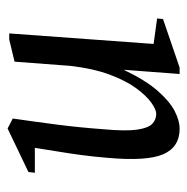

<svg xmlns="http://www.w3.org/2000/svg" viewBox="-13 -488 506 520"><g transform="rotate(90 240.0 -228.0)"><path d="M70.5 0 99 -391 30 -400.5 31.6 -416.5 163 -461.5H180.4L169 -310.2Q197.6 -369.7 226.3 -402.3Q254.9 -434.9 281 -448.2Q307.1 -461.5 328.5 -461.5Q378.4 -461.5 397.7 -417.2Q417.1 -372.9 407.4 -266Q404.3 -228.1 399.9 -195.5Q395.6 -162.9 390.5 -132.7Q385.4 -102.4 380.4 -69.4H447.9L445.9 -52L328 4.4L301 -9.6Q310 -71.6 317.5 -129.8Q325.1 -188 330.1 -256Q335.5 -315.3 331.2 -345.8Q326.8 -376.2 315.5 -387.2Q304.2 -398.1 288 -398.1Q276.9 -398.1 258.2 -384.9Q239.6 -371.7 219.3 -344.3Q199.1 -317 182.4 -272.7Q165.7 -228.4 158.4 -165.4L147 -14.4L87.1 0Z"/></g></svg>

Font: Ancizar Serif Light
Style: Italic
Weight: 300
Italic angle: -4°
Designer: Cesar Puertas, Viviana Monsalve, Julian Moncada, Julian Prieto, Jose Castro, Felipe Aragon, Mariel Hernandez, Sara Alarc
Version: Version 8.100